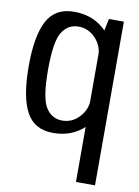

<svg xmlns="http://www.w3.org/2000/svg" viewBox="-91 -660 682 942"><g transform="rotate(10 250.5 -189.5)"><path d="M354.5 221H449.5V-594.5H375L354.5 -498ZM201.5 3.5Q283 3.5 340 -40.8Q397 -85 397 -138.5L355 -188Q355 -139 319.8 -101.5Q284.5 -64 235 -64Q182.5 -64 153.2 -111.2Q124 -158.5 124 -298Q124 -437.5 153.2 -484.8Q182.5 -532 235 -532Q284.5 -532 319.8 -494.8Q355 -457.5 355 -409L397 -457.5Q397 -511 340 -555.5Q283 -600 201.5 -600Q107.5 -600 67.5 -525Q27.5 -450 27.5 -298.5Q27.5 -147 67.5 -71.8Q107.5 3.5 201.5 3.5Z"/></g></svg>

Font: Anybody SemiCondensed
Style: Regular
Weight: 400
Width: 4
Version: Version 1.113;gftools[0.9.25]